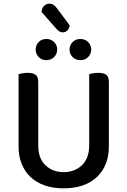

<svg xmlns="http://www.w3.org/2000/svg" viewBox="-20 -1010 693 1044"><path d="M572 -213Q572 -162 555.5 -120Q539 -78 507.5 -48Q476 -18 430.5 -2Q385 14 326 14Q268 14 222.5 -2Q177 -18 145.5 -48Q114 -78 97.5 -120Q81 -162 81 -213V-607Q88 -609 102 -611.5Q116 -614 131 -614Q160 -614 174 -603Q188 -592 188 -564V-219Q188 -148 227.5 -111Q267 -74 326 -74Q356 -74 381 -83.5Q406 -93 425 -111Q444 -129 454.5 -156Q465 -183 465 -219V-607Q472 -609 486 -611.5Q500 -614 515 -614Q544 -614 558 -603Q572 -592 572 -564ZM291 -741Q291 -717 274.5 -700Q258 -683 232 -683Q206 -683 190 -700Q174 -717 174 -741Q174 -764 190 -781Q206 -798 232 -798Q258 -798 274.5 -781Q291 -764 291 -741ZM476 -741Q476 -717 459.5 -700Q443 -683 417 -683Q391 -683 374.5 -700Q358 -717 358 -741Q358 -764 374.5 -781Q391 -798 417 -798Q443 -798 459.5 -781Q476 -764 476 -741ZM206 -945Q207 -965 219 -977.5Q231 -990 247 -990Q262 -990 272 -983Q282 -976 292 -962L359 -872Q356 -853 345.5 -843.5Q335 -834 322 -834Q311 -834 303 -839Q295 -844 286 -854Z"/></svg>

Font: Baloo Chettan 2 Medium
Style: Regular
Weight: 500
Designer: Maithili Shingre, Unnati Kotecha and Ek Type
Foundry: Ek Type
Version: Version 1.640;hotconv 1.0.111;makeotfexe 2.5.65597; ttfautoh